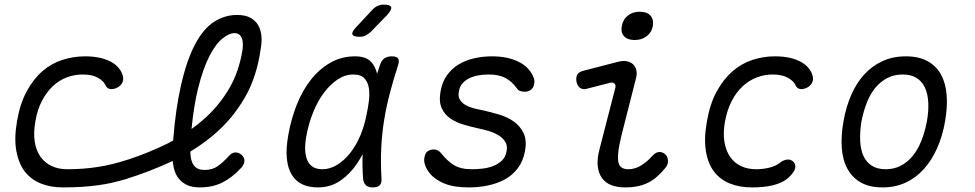

<svg xmlns="http://www.w3.org/2000/svg" viewBox="-20 -805 4240 835"><path d="M54 -278Q67 -354 96 -407.5Q125 -461 164 -495Q203 -529 251 -544.5Q299 -560 350 -560Q385 -560 412.5 -554Q440 -548 460 -537.5Q480 -527 492 -514Q504 -501 510 -487Q520 -464 513 -448Q506 -432 490 -424Q472 -415 458 -418Q444 -421 438 -436Q430 -453 405.5 -467Q381 -481 339 -481Q304 -481 270.5 -468.5Q237 -456 210 -430.5Q183 -405 163 -367.5Q143 -330 134 -278Q125 -228 131 -189Q137 -150 156 -123.5Q175 -97 204.5 -83Q234 -69 272 -69Q309 -69 341.5 -71.5Q374 -74 406 -79Q438 -84 470.5 -92Q503 -100 540 -112Q628 -141 711 -182L733 -194Q744 -334 767 -433Q792 -544 828.5 -612.5Q865 -681 911.5 -710.5Q958 -740 1011 -740Q1047 -740 1069.5 -727.5Q1092 -715 1103.5 -694Q1115 -673 1117 -647Q1119 -621 1114 -594Q1097 -470 1043.5 -378.5Q990 -287 911 -220Q863 -179 808 -146V-141Q809 -116 815.5 -99.5Q822 -83 835 -74.5Q848 -66 870 -66Q904 -66 927 -82.5Q950 -99 973 -124Q987 -141 1002 -142Q1017 -143 1030 -132Q1044 -120 1043 -104.5Q1042 -89 1029 -75Q989 -32 946.5 -11Q904 10 849 10Q813 10 789 -2.5Q765 -15 751 -37Q737 -59 733 -91L731 -105Q633 -59 524 -25Q496 -17 468 -10.5Q440 -4 407.5 0.5Q375 5 337 7.5Q299 10 253 10Q200 10 157.5 -7Q115 -24 88 -59Q61 -94 51 -148.5Q41 -203 54 -278ZM813 -244Q838 -262 860 -281Q928 -339 974 -415.5Q1020 -492 1035 -591Q1037 -606 1036 -619Q1035 -632 1031 -641Q1027 -650 1019.5 -655.5Q1012 -661 999 -661Q977 -661 947.5 -637.5Q918 -614 890.5 -560.5Q863 -507 841 -419Q823 -346 813 -244Z M1362 10Q1324 10 1295.5 -3Q1267 -16 1249.5 -44Q1232 -72 1227.5 -115Q1223 -158 1234 -219Q1246 -288 1271 -350.5Q1296 -413 1333 -459.5Q1370 -506 1418 -533Q1466 -560 1524 -560Q1572 -560 1594 -536Q1613 -515 1620 -484Q1626 -502 1632 -521Q1639 -543 1652 -551.5Q1665 -560 1684 -560Q1705 -560 1711.5 -550.5Q1718 -541 1711 -521Q1691 -459 1675.5 -400Q1660 -341 1650.5 -282Q1641 -223 1638 -160.5Q1635 -98 1639 -29Q1641 -9 1631.5 0.5Q1622 10 1601.5 10Q1581 10 1571 0.5Q1561 -9 1559 -29Q1555 -84 1557 -134Q1546 -114 1533 -94Q1503 -49 1460.5 -19.5Q1418 10 1362 10ZM1382 -69Q1415 -69 1446 -88Q1477 -107 1502.5 -139Q1528 -171 1546.5 -214.5Q1565 -258 1574 -306Q1580 -333 1584 -363.5Q1588 -394 1584.5 -420Q1581 -446 1565.5 -463.5Q1550 -481 1516 -481Q1481 -481 1448.5 -459.5Q1416 -438 1389 -402Q1362 -366 1342 -317Q1322 -268 1312 -212Q1300 -145 1317 -107Q1334 -69 1382 -69ZM1544 -645Q1516 -645 1512.5 -655.5Q1509 -666 1530 -688L1599 -762Q1609 -773 1621.5 -779Q1634 -785 1649 -785Q1677 -785 1681 -774Q1685 -763 1663 -739L1592 -666Q1581 -656 1569.5 -650.5Q1558 -645 1544 -645Z M2019 10Q1990 10 1964 6.5Q1938 3 1915 -6Q1892 -15 1872 -29.5Q1852 -44 1838 -67Q1831 -78 1827 -92.5Q1823 -107 1826 -121Q1829 -140 1840.5 -147.5Q1852 -155 1866 -155Q1876 -155 1884 -151Q1892 -147 1900 -137Q1924 -106 1953.5 -87.5Q1983 -69 2032 -69Q2052 -69 2076.5 -71.5Q2101 -74 2123.5 -82.5Q2146 -91 2162.5 -106.5Q2179 -122 2183 -147Q2188 -172 2177 -189Q2166 -206 2146.5 -217.5Q2127 -229 2104.5 -235.5Q2082 -242 2063 -246Q2031 -253 1998 -262.5Q1965 -272 1939.5 -289Q1914 -306 1901 -334.5Q1888 -363 1896 -408Q1903 -449 1924 -478Q1945 -507 1975 -525Q2005 -543 2042.5 -551.5Q2080 -560 2119 -560Q2185 -560 2232 -538Q2279 -516 2298 -474Q2303 -464 2304 -455.5Q2305 -447 2303 -441Q2302 -426 2290.5 -416Q2279 -406 2262 -406Q2253 -406 2243 -409Q2233 -412 2227 -422Q2206 -451 2178 -466Q2150 -481 2105 -481Q2081 -481 2059 -477Q2037 -473 2019.5 -464Q2002 -455 1990.5 -441.5Q1979 -428 1976 -409Q1971 -386 1980 -371.5Q1989 -357 2005 -348Q2021 -339 2040.5 -334Q2060 -329 2077 -326Q2113 -318 2150 -307Q2187 -296 2214.5 -276.5Q2242 -257 2257 -226Q2272 -195 2263 -147Q2255 -104 2232 -73.5Q2209 -43 2176 -25Q2143 -7 2102.5 1.5Q2062 10 2019 10Z M2532 -419Q2515 -414 2503 -422.5Q2491 -431 2487 -450Q2484 -470 2491 -481.5Q2498 -493 2520 -498L2667 -536Q2690 -542 2706.5 -538.5Q2723 -535 2733.5 -525Q2744 -515 2747.5 -499.5Q2751 -484 2746 -465L2683 -217Q2672 -172 2669 -143.5Q2666 -115 2669.5 -99Q2673 -83 2684 -76Q2695 -69 2713 -69Q2742 -69 2769 -86Q2796 -103 2818 -128Q2833 -144 2847.5 -144Q2862 -144 2872 -135Q2884 -125 2885 -107Q2886 -89 2873 -74Q2855 -52 2836.5 -36Q2818 -20 2797.5 -10Q2777 0 2753 5Q2729 10 2698 10Q2665 10 2639.5 0.5Q2614 -9 2598.5 -30Q2583 -51 2579.5 -83Q2576 -115 2588 -159L2656 -423Q2659 -436 2652 -442Q2645 -448 2633 -445ZM2740 -631Q2709 -631 2694 -647.5Q2679 -664 2684 -691Q2689 -720 2710 -737Q2731 -754 2762 -754Q2794 -754 2809 -737Q2824 -720 2819 -691Q2814 -664 2792.5 -647.5Q2771 -631 2740 -631Z M3054 -275Q3067 -352 3096 -405.5Q3125 -459 3164 -493.5Q3203 -528 3251 -544Q3299 -560 3350 -560Q3386 -560 3413 -554Q3440 -548 3460 -537.5Q3480 -527 3492 -514Q3504 -501 3510 -487Q3520 -464 3513 -448Q3506 -432 3490 -424Q3472 -415 3458.5 -418Q3445 -421 3439 -436Q3431 -453 3406 -467Q3381 -481 3339 -481Q3304 -481 3270.5 -468Q3237 -455 3209.5 -429.5Q3182 -404 3162.5 -366.5Q3143 -329 3133 -277Q3124 -227 3130.5 -188Q3137 -149 3155.5 -122.5Q3174 -96 3203 -82.5Q3232 -69 3269 -69Q3298 -69 3326.5 -76Q3355 -83 3373 -98Q3387 -109 3403 -111Q3419 -113 3431 -101Q3436 -95 3438 -88Q3440 -81 3438 -73Q3436 -65 3430 -56Q3424 -47 3414 -37Q3399 -22 3380 -13Q3361 -4 3340.5 1Q3320 6 3297 8Q3274 10 3250 10Q3196 10 3154 -7Q3112 -24 3085.5 -58.5Q3059 -93 3050 -147.5Q3041 -202 3054 -275Z M3818 10Q3762 10 3724.5 -11Q3687 -32 3666 -70Q3645 -108 3641 -160.5Q3637 -213 3648 -276Q3659 -339 3681.5 -391Q3704 -443 3738 -480.5Q3772 -518 3817.5 -539Q3863 -560 3920 -560Q3976 -560 4014 -539Q4052 -518 4072.5 -480.5Q4093 -443 4097 -391Q4101 -339 4090 -277Q4079 -213 4055.5 -160.5Q4032 -108 3998 -70Q3964 -32 3919 -11Q3874 10 3818 10ZM3832 -69Q3868 -69 3897 -84Q3926 -99 3948.5 -126Q3971 -153 3986.5 -191.5Q4002 -230 4011 -277Q4019 -322 4017 -359.5Q4015 -397 4002.5 -424Q3990 -451 3966 -466Q3942 -481 3905 -481Q3869 -481 3839.5 -466Q3810 -451 3787.5 -424Q3765 -397 3750 -359Q3735 -321 3726 -275Q3719 -229 3721 -191Q3723 -153 3735.5 -126Q3748 -99 3772 -84Q3796 -69 3832 -69Z"/></svg>

Font: Maple Mono Light
Style: Italic
Weight: 300
Italic angle: -10°
Monospace: yes
Designer: subframe7536
Version: Version 7.000